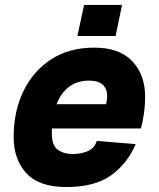

<svg xmlns="http://www.w3.org/2000/svg" viewBox="-20 -742 640 774"><path d="M247 12Q138 12 86.5 -43.5Q35 -99 35 -190Q35 -293 74.5 -374.5Q114 -456 186.5 -503Q259 -550 360 -550Q461 -550 513 -495.5Q565 -441 565 -352Q565 -317 560 -283Q555 -249 548 -224H189Q189 -214 189 -204Q189 -155 213.5 -138Q238 -121 272 -121Q306 -121 333.5 -132.5Q361 -144 370 -174L527 -161Q493 -82 427.5 -35Q362 12 247 12ZM338 -417Q292 -417 259 -392.5Q226 -368 208 -322H408Q409 -330 410.5 -337.5Q412 -345 412 -357Q412 -383 394.5 -400Q377 -417 338 -417ZM292 -597 319 -722H472L446 -597Z"/></svg>

Font: Geist Mono ExtraBold
Style: Italic
Weight: 800
Italic angle: -12°
Monospace: yes
Designer: Basement.studio, Andrés Briganti, Mateo Zaragoza
Foundry: Basement.studio, Vercel, Andrés Briganti, Guido Ferreyra, Mateo Zaragoza
Version: Version 1.500; ttfautohint (v1.8.4.7-5d5b)